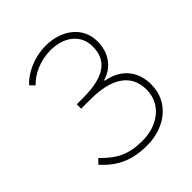

<svg xmlns="http://www.w3.org/2000/svg" viewBox="-206 -870 1014 1014"><g transform="rotate(-45 301.0 -363.0)"><path d="M308 13C441 13 551 -68 551 -200C551 -308 483 -372 391 -387V-392C467 -414 511 -479 511 -561C511 -673 415 -739 301 -739C213 -739 134 -700 91 -653L115 -628C157 -673 227 -704 301 -704C399 -704 474 -652 474 -560C474 -457 405 -404 247 -404H198V-371H269C420 -371 514 -316 514 -199C514 -85 417 -22 308 -22C210 -22 150 -48 78 -123L53 -97C123 -21 196 13 308 13Z"/></g></svg>

Font: Noto Sans CJK Thin
Style: Regular
Weight: 100
Designer: Ryoko NISHIZUKA (kana & ideographs); Paul D. Hunt (Latin, Greek & Cyrillic); Wenlong ZHANG (bopomofo); Sandoll Communica
Foundry: Adobe Systems Incorporated
Version: Version 1.000;PS 1;hotconv 1.0.78;makeotf.lib2.5.61930